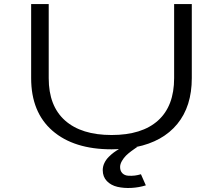

<svg xmlns="http://www.w3.org/2000/svg" viewBox="-20 -720 1090 940"><path d="M526.5 11Q341.5 11 237 -79.8Q132.5 -170.5 132.5 -337.5V-700H218.5V-337Q218.5 -201 298.5 -130Q378.5 -59 526.5 -59Q675 -59 753.8 -130Q832.5 -201 832.5 -337.5V-700H919V-337.5Q919 -199.5 848 -113Q777 -26.5 645.5 0H652Q648.5 2 643 5.5Q637.5 9 623 19.8Q608.5 30.5 597.2 41.5Q586 52.5 577 68Q568 83.5 568 97.5Q568 117 579 128Q590 139 607.2 140.2Q624.5 141.5 640 139.5Q655.5 137.5 670 133L694 187.5Q660 198 623.5 200Q587 202 555.2 194.8Q523.5 187.5 503.2 166.5Q483 145.5 483 113Q483 95 491 78.2Q499 61.5 512.2 48.2Q525.5 35 537.5 26.2Q549.5 17.5 562.5 10Q538.5 11 526.5 11Z"/></svg>

Font: League Mono Extended Light
Style: Regular
Weight: 300
Width: 9
Designer: Tyler Finck
Foundry: The League of Moveable Type / Tyler Finck
Version: Version 2.210